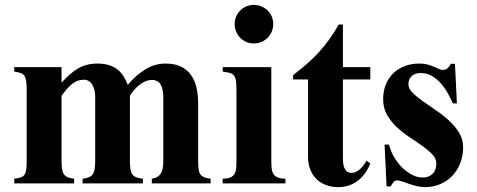

<svg xmlns="http://www.w3.org/2000/svg" viewBox="-20 -748 1945 783"><path d="M599.1 0V-19Q611.8 -21 620.6 -25.9Q629.4 -30.8 635 -39.1Q640.6 -47.4 643.3 -60.5Q646 -73.7 646 -92.8V-354Q646 -383.3 635.3 -402.6Q624.5 -421.9 600.1 -421.9Q585.9 -421.9 573.2 -416.5Q560.5 -411.1 549.1 -402.3Q537.6 -393.6 527.6 -381.8Q517.6 -370.1 509.8 -357.9V-92.8Q509.8 -72.8 511.7 -59.3Q513.7 -45.9 519.3 -37.6Q524.9 -29.3 535.4 -25.1Q545.9 -21 563 -19V0H316.9V-19Q332 -21 342 -24.9Q352.1 -28.8 357.9 -36.9Q363.8 -44.9 366 -58.3Q368.2 -71.8 368.2 -92.8V-354Q368.2 -383.3 356 -403.1Q343.8 -422.9 321.8 -422.9Q294.4 -422.9 273.4 -405.3Q252.4 -387.7 231 -356.9V-92.8Q231 -73.7 232.7 -60.5Q234.4 -47.4 239.7 -38.8Q245.1 -30.3 255.1 -25.6Q265.1 -21 282.2 -19V0H38.1V-19Q54.7 -21 64.9 -24.7Q75.2 -28.3 80.3 -36.1Q85.4 -43.9 87.2 -57.6Q88.9 -71.3 88.9 -92.8V-377Q88.9 -400.9 86.9 -415.5Q85 -430.2 79.6 -438.5Q74.2 -446.8 64.2 -450.2Q54.2 -453.6 38.1 -456.1V-474.1H231V-411.1Q249.5 -431.2 266.4 -445.8Q283.2 -460.4 300.3 -470Q317.4 -479.5 336.2 -484.1Q355 -488.8 377.9 -488.8Q404.8 -488.8 425 -482.2Q445.3 -475.6 460 -463.9Q474.6 -452.1 484.4 -436.3Q494.1 -420.4 501 -401.9Q533.2 -440.4 571.8 -464.6Q610.4 -488.8 655.8 -488.8Q690.9 -488.8 716.1 -477.3Q741.2 -465.8 757.3 -444.3Q773.4 -422.9 780.8 -392.3Q788.1 -361.8 788.1 -324.2V-92.8Q788.1 -73.7 789.6 -60.5Q791 -47.4 796.1 -38.8Q801.3 -30.3 811.5 -25.6Q821.8 -21 838.9 -19V0Z M1094.2 -649.9Q1094.2 -633.3 1088.1 -618.9Q1082 -604.5 1071.3 -593.8Q1060.5 -583 1046.1 -576.9Q1031.7 -570.8 1015.1 -570.8Q998.5 -570.8 984.4 -576.9Q970.2 -583 959.7 -593.8Q949.2 -604.5 943.1 -618.9Q937 -633.3 937 -649.9Q937 -666.5 943.1 -680.7Q949.2 -694.8 959.7 -705.3Q970.2 -715.8 984.4 -721.9Q998.5 -728 1015.1 -728Q1031.7 -728 1046.1 -721.9Q1060.5 -715.8 1071.3 -705.3Q1082 -694.8 1088.1 -680.7Q1094.2 -666.5 1094.2 -649.9ZM888.2 0V-19Q907.7 -19.5 918.9 -24.2Q930.2 -28.8 935.8 -37.6Q941.4 -46.4 942.9 -60.1Q944.3 -73.7 944.3 -92.8V-377Q944.3 -400.9 942.6 -415.5Q940.9 -430.2 935.1 -438.5Q929.2 -446.8 918 -450.2Q906.7 -453.6 888.2 -456.1V-474.1H1086.4V-92.8Q1086.4 -73.7 1088.1 -60.1Q1089.8 -46.4 1095.7 -37.6Q1101.6 -28.8 1113 -24.2Q1124.5 -19.5 1144 -19V0Z M1490.2 -81.1Q1482.9 -62.5 1471.4 -45.4Q1460 -28.3 1443.8 -14.6Q1427.7 -1 1406.5 7.1Q1385.3 15.1 1358.4 15.1Q1332.5 15.1 1310.1 6.8Q1287.6 -1.5 1271.2 -17.1Q1254.9 -32.7 1245.6 -55.7Q1236.3 -78.6 1236.3 -107.9V-423.8H1175.3V-441.9Q1206.5 -465.3 1233.2 -488.8Q1259.8 -512.2 1282.2 -537.1Q1304.7 -562 1324.2 -589.4Q1343.8 -616.7 1361.3 -647.9H1378.4V-474.1H1490.2V-423.8H1378.4V-102.1Q1378.4 -43 1413.1 -43Q1424.3 -43 1434.1 -48.3Q1443.8 -53.7 1451.4 -61.3Q1459 -68.8 1465.1 -77.4Q1471.2 -85.9 1475.1 -92.8Z M1835.4 -487.8 1843.3 -326.2H1826.7Q1819.3 -343.3 1807.9 -364.7Q1796.4 -386.2 1780.3 -405.3Q1764.2 -424.3 1742.9 -437.3Q1721.7 -450.2 1695.3 -450.2Q1671.9 -450.2 1658.7 -437.5Q1645.5 -424.8 1645.5 -404.8Q1645.5 -387.2 1662.1 -370.4Q1678.7 -353.5 1703.4 -335.9Q1728 -318.4 1757.1 -298.8Q1786.1 -279.3 1810.8 -256.6Q1835.4 -233.9 1852.1 -207Q1868.7 -180.2 1868.7 -147.9Q1868.7 -112.3 1856.9 -82.5Q1845.2 -52.7 1824.5 -31Q1803.7 -9.3 1775.1 2.9Q1746.6 15.1 1713.4 15.1Q1696.3 15.1 1679.7 11Q1663.1 6.8 1647.9 1.7Q1632.8 -3.4 1620.6 -7.8Q1608.4 -12.2 1600.6 -12.2Q1589.8 -12.2 1584 -4.6Q1578.1 2.9 1573.7 12.2H1556.6L1548.3 -158.2H1566.4Q1572.8 -132.3 1586.9 -107.9Q1601.1 -83.5 1619.9 -64.9Q1638.7 -46.4 1660.6 -35.2Q1682.6 -23.9 1704.6 -23.9Q1727.1 -23.9 1743.2 -38.3Q1759.3 -52.7 1759.3 -82Q1759.3 -101.6 1743.2 -118.4Q1727.1 -135.3 1703.1 -152.3Q1679.2 -169.4 1650.9 -188Q1622.6 -206.5 1598.6 -229Q1574.7 -251.5 1558.6 -279.3Q1542.5 -307.1 1542.5 -342.8Q1542.5 -377 1553.7 -404.1Q1564.9 -431.2 1584.7 -450Q1604.5 -468.8 1631.3 -478.8Q1658.2 -488.8 1689.5 -488.8Q1709.5 -488.8 1724.1 -484.6Q1738.8 -480.5 1749.8 -475.8Q1760.7 -471.2 1769.3 -467Q1777.8 -462.9 1785.6 -462.9Q1799.8 -462.9 1806.9 -471.2Q1814 -479.5 1818.4 -487.8Z"/></svg>

Font: Tai Heritage Pro
Style: Bold
Weight: 700
Designer: Faah Baccam, Walt Agee, Victor Gaultney, Annie Olsen, Eric Hays
Foundry: SIL International
Version: Version 2.600